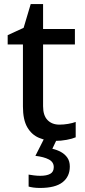

<svg xmlns="http://www.w3.org/2000/svg" viewBox="-20 -680 416 940"><path d="M271 -69.8Q292 -69.8 313.5 -73.5Q335 -77.1 350.6 -83V-7.8Q334 -0.5 306.4 4.6Q278.8 9.8 250 9.8Q206.1 9.8 170.4 -5.4Q134.8 -20.5 113.5 -57.1Q92.3 -93.8 92.3 -158.7V-462.4H17.6V-507.8L95.7 -543.9L130.4 -660.2H190.9V-538.1H346.7V-462.4H190.9V-160.2Q190.9 -114.7 212.6 -92.3Q234.4 -69.8 271 -69.8ZM321.8 135.3Q321.8 184.6 286.1 212.4Q250.5 240.2 175.8 240.2Q159.2 240.2 144.5 238.3Q129.9 236.3 120.1 233.4V174.8Q130.4 176.8 146.5 178.7Q162.6 180.7 177.2 180.7Q208.5 180.7 225.8 171.1Q243.2 161.6 243.2 138.2Q243.2 113.3 219 100.6Q194.8 87.9 153.3 83L195.3 0H259.3L236.3 48.3Q259.8 53.7 279.1 64.5Q298.3 75.2 310.1 92.5Q321.8 109.9 321.8 135.3Z"/></svg>

Font: Open Sans Medium
Style: Regular
Weight: 500
Designer: Monotype Design Team
Foundry: Monotype Imaging Inc.
Version: Version 3.000